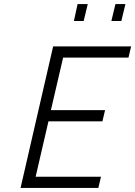

<svg xmlns="http://www.w3.org/2000/svg" viewBox="-20 -923 664 943"><path d="M343 -820H391L411 -903H361ZM527 -820H576L596 -903H547ZM81 0H463L476 -55H155L218 -327H483L496 -382H230L290 -640H611L624 -695H241Z"/></svg>

Font: Titillium Web
Style: Light Italic
Weight: 300
Italic angle: -13°
Version: Version 1.001;PS 57.000;hotconv 1.0.70;makeotf.lib2.5.55311